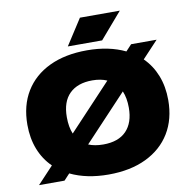

<svg xmlns="http://www.w3.org/2000/svg" viewBox="-99 -1049 1145 1157"><g transform="rotate(-10 473.0 -470.5)"><path d="M204 0H48L145 -103.5Q95 -152 68.5 -219.5Q42 -287 42 -370Q42 -487.5 94 -572.8Q146 -658 242.5 -704Q339 -750 473 -750Q541 -750 599.5 -737.8Q658 -725.5 706.5 -702L742 -740H898L801 -636.5Q851 -587.5 877.5 -520Q904 -452.5 904 -370Q904 -253.5 852 -168.2Q800 -83 703.2 -36.5Q606.5 10 473 10Q338.5 10 239.5 -38ZM284 -374Q284 -313.5 302 -271L563 -549Q524.5 -566 473 -566Q383 -566 333.5 -517.2Q284 -468.5 284 -374ZM473 -174Q565.5 -174 613.8 -224Q662 -274 662 -366Q662 -425.5 643.5 -468.5L382 -190Q420.5 -174 473 -174ZM364 -793 466 -951H710L574 -793Z"/></g></svg>

Font: Encode Sans Expanded Expanded Black
Style: Regular
Weight: 900
Width: 7
Designer: Multiple Designers
Foundry: Impallari Type
Version: Version 3.000; ttfautohint (v1.8.3) -l 8 -r 50 -G 200 -x 14 